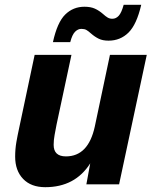

<svg xmlns="http://www.w3.org/2000/svg" viewBox="-20 -766 640 798"><path d="M168 12Q109 12 76 -22.5Q43 -57 43 -115Q43 -146 48 -175Q53 -204 59 -231L124 -538H277L215 -248Q211 -227 207 -205.5Q203 -184 203 -164Q203 -116 254 -116Q347 -116 374 -240L437 -538H590L475 0H339L355 -87Q292 12 168 12ZM431 -597Q407 -597 390.5 -605Q374 -613 358 -627Q347 -637 339 -641.5Q331 -646 318 -646Q304 -646 292 -634Q280 -622 272 -591H200Q218 -673 251 -705.5Q284 -738 331 -738Q357 -738 374.5 -730Q392 -722 408 -708Q419 -698 427.5 -693Q436 -688 447 -688Q462 -688 473.5 -700.5Q485 -713 494 -746H567Q548 -664 514 -630.5Q480 -597 431 -597Z"/></svg>

Font: Geist Mono ExtraBold
Style: Italic
Weight: 800
Italic angle: -12°
Monospace: yes
Designer: Basement.studio, Andrés Briganti, Mateo Zaragoza
Foundry: Basement.studio, Vercel, Andrés Briganti, Guido Ferreyra, Mateo Zaragoza
Version: Version 1.500; ttfautohint (v1.8.4.7-5d5b)